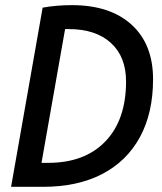

<svg xmlns="http://www.w3.org/2000/svg" viewBox="-20 -723 626 743"><path d="M22.9 0 145 -693.4Q198.2 -703.1 258.3 -703.1Q406.2 -703.1 489.3 -627.4Q572.3 -551.8 572.3 -416.5Q572.3 -285.6 521.5 -192.4Q470.7 -99.1 375.5 -49.6Q280.3 0 146 0ZM140.6 -92.8H166.5Q308.1 -92.8 387.9 -176Q467.8 -259.3 467.8 -407.7Q467.8 -503.4 409.2 -556.9Q350.6 -610.4 246.1 -610.4Q239.3 -610.4 231.9 -610.4Z"/></svg>

Font: CaskaydiaCove NFP
Style: Italic
Weight: 400
Italic angle: -10°
Designer: Aaron Bell
Foundry: Saja Typeworks
Version: Version 2111.001; VTT 6.35;Nerd Fonts 3.1.1